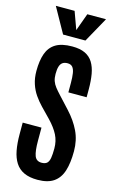

<svg xmlns="http://www.w3.org/2000/svg" viewBox="-160 -1154 747 1225"><g transform="rotate(15 213.5 -541.5)"><path d="M221.2 9.8Q167.5 9.8 131.6 -7.1Q95.7 -23.9 75 -56.4Q54.2 -88.9 45.4 -135.5Q36.6 -182.1 36.6 -241.7V-318.4H160.6V-231.9Q160.6 -162.6 172.4 -132.3Q184.1 -102.1 218.8 -102.1Q242.2 -102.1 254.2 -113Q266.1 -124 270.3 -148.2Q274.4 -172.4 274.4 -211.4Q274.4 -259.8 254.2 -299.8Q233.9 -339.8 192.9 -382.8L129.4 -448.2Q103 -475.6 81.8 -506.3Q60.5 -537.1 48.1 -575Q35.6 -612.8 35.6 -659.7Q35.6 -727.5 52.2 -774.4Q68.8 -821.3 108.4 -845.5Q147.9 -869.6 216.8 -869.6Q268.6 -869.6 302 -853.8Q335.4 -837.9 354.2 -807.4Q373 -776.9 380.9 -733.2Q388.7 -689.5 388.7 -633.3V-580.1H268.1V-641.6Q268.1 -680.7 263.9 -706.5Q259.8 -732.4 248.5 -745.4Q237.3 -758.3 215.8 -758.3Q195.3 -758.3 182.6 -749.3Q169.9 -740.2 164.3 -721.4Q158.7 -702.6 158.7 -672.9Q158.7 -646 165.5 -626.5Q172.4 -606.9 186.5 -588.9Q200.7 -570.8 221.7 -548.3L292.5 -471.7Q343.3 -417 371.6 -357.9Q399.9 -298.8 399.9 -226.1Q399.9 -148.9 383.3 -96.4Q366.7 -43.9 327.6 -17.1Q288.6 9.8 221.2 9.8ZM140.1 -927.7 47.9 -1092.8H171.9L213.9 -977.1L255.9 -1092.8H379.4L287.6 -927.7Z"/></g></svg>

Font: Antonio
Style: Bold
Weight: 700
Designer: Vernon Adams
Foundry: Vernon Adams
Version: Version 1.002